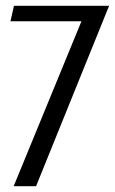

<svg xmlns="http://www.w3.org/2000/svg" viewBox="-20 -640 396 660"><path d="M27 0 260 -567H16L28 -620H355L104 0Z"/></svg>

Font: Smooch Sans Thin Medium
Style: Regular
Weight: 500
Version: Version 1.010